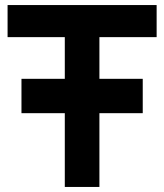

<svg xmlns="http://www.w3.org/2000/svg" viewBox="-20 -740 650 760"><path d="M65 -292V-428H236.5V-593H10V-720H600V-593H373.5V-428H545V-292H373.5V0H236.5V-292Z"/></svg>

Font: Vela Sans ExtBd
Style: Regular
Weight: 800
Designer: Principal design: Mikhail Sharanda - project Manrope.
Design modification: Ravid Balaliev
Foundry: Mikhail Sharanda
Version: Version 1.001